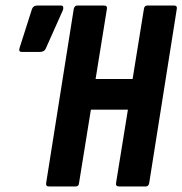

<svg xmlns="http://www.w3.org/2000/svg" viewBox="-20 -675 660 695"><path d="M158 0Q145 0 147 -12L247 -643Q250 -655 260 -655H356Q369 -655 367 -643L326 -389H460L501 -643Q503 -655 513 -655H610Q622 -655 620 -643L520 -12Q518 0 507 0H412Q398 0 400 -12L443 -278H309L266 -12Q265 0 254 0ZM59 -487Q46 -487 51 -502L96 -643Q101 -655 115 -655H200Q207 -655 208.5 -650.5Q210 -646 208 -639L146 -500Q141 -487 124 -487Z"/></svg>

Font: Sofia Sans Extra Condensed ExtraBold
Style: Italic
Weight: 800
Italic angle: -9°
Designer: Botio Nikoltchev, Ani Petrova
Foundry: lettersoup
Version: Version 4.101; ttfautohint (v1.8.4.7-5d5b)